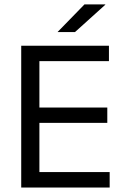

<svg xmlns="http://www.w3.org/2000/svg" viewBox="-20 -845 563 865"><path d="M75.6 0V-639H157.5V0ZM100.2 0V-69.7H474.1V0ZM122.5 -291.5V-360.4H463.4V-291.5ZM99.6 -569.7V-639H470.8V-569.7ZM360.5 -825.1H454.4V-823.7L317.7 -700.4H239.9V-701.3Z"/></svg>

Font: Anek Gujarati Medium
Style: Regular
Weight: 500
Designer: Mrunmayee Ghaisas (Gujarati), Yesha Goshar (Latin)
Foundry: Ek Type
Version: Version 1.003